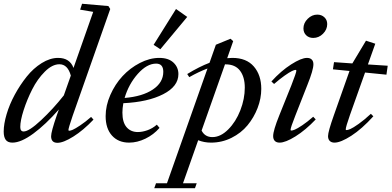

<svg xmlns="http://www.w3.org/2000/svg" viewBox="-23 -745 2076 1018"><path d="M43 11.2Q18.1 11.2 7.3 -3.7Q-3.4 -18.6 -3.4 -47.4Q-3.4 -87.4 12 -139.4Q27.3 -191.4 55.4 -243.2Q83.5 -294.9 118.7 -338.9Q153.8 -382.8 198 -410.4Q242.2 -438 285.2 -438Q347.2 -438 366.7 -384.8L471.2 -682.1L401.9 -693.8L412.1 -725.1L551.8 -712.9L561.5 -697.3L362.3 -131.3Q339.8 -65.4 339.8 -55.7Q339.8 -51.8 344.2 -51.8Q350.6 -51.8 363 -57.1Q375.5 -62.5 402.1 -80.1Q428.7 -97.7 460 -125L472.7 -110.8Q418.9 -54.2 366 -21Q313 12.2 281.7 12.2Q248 12.2 248 -22.5Q248 -46.4 277.8 -132.8L289.1 -164.6Q218.8 -84.5 153.6 -36.6Q88.4 11.2 43 11.2ZM84.5 -71.3Q84.5 -47.9 102.5 -47.9Q130.9 -47.9 194.8 -107.7Q258.8 -167.5 315.4 -239.3L352.5 -344.2Q335.9 -404.3 292 -404.3Q253.9 -404.3 214.6 -365Q175.3 -325.7 147.7 -271Q120.1 -216.3 102.3 -160.9Q84.5 -105.5 84.5 -71.3Z M827.1 -483.9 791.5 -507.3 910.2 -697.3 969.7 -655.3ZM661.6 11.2Q604.5 11.2 570.8 -26.1Q537.1 -63.5 537.1 -129.4Q537.1 -185.1 562 -241.7Q586.9 -298.3 626.7 -341.3Q666.5 -384.3 718.5 -411.1Q770.5 -438 821.8 -438Q870.1 -438 896.5 -413.3Q922.9 -388.7 922.9 -352.1Q922.9 -286.6 842 -245.4Q761.2 -204.1 630.9 -197.8Q626 -169.9 626 -147.9Q626 -96.2 648.2 -70.6Q670.4 -44.9 708 -44.9Q731.4 -44.9 758.5 -54.4Q785.6 -64 808.6 -84L822.8 -66.9Q791.5 -30.8 748 -9.8Q704.6 11.2 661.6 11.2ZM804.7 -407.7Q755.9 -407.7 707.5 -353.3Q659.2 -298.8 637.7 -225.6Q732.4 -233.4 787.6 -270.5Q842.8 -307.6 842.8 -364.3Q842.8 -407.7 804.7 -407.7Z M1095.7 11.2Q1059.6 11.2 1027.8 -1.5L947.3 226.6H1020L1010.7 252.9H794.9L804.2 226.6H862.3L1077.1 -381.8Q1030.3 -364.3 980.5 -335.9L969.7 -352.5Q1034.7 -392.1 1087.9 -412.1L1121.6 -507.8L1199.2 -539.6L1213.4 -526.9L1181.6 -436.5Q1195.8 -438 1209 -438Q1283.7 -438 1323 -392.3Q1362.3 -346.7 1362.3 -273.9Q1362.3 -223.1 1342.8 -172.4Q1323.2 -121.6 1289.3 -80.6Q1255.4 -39.6 1204.6 -14.2Q1153.8 11.2 1095.7 11.2ZM1172.9 -403.8H1169.9L1045.9 -52.7Q1063.5 -18.1 1103 -18.1Q1146.5 -18.1 1187 -58.6Q1227.5 -99.1 1251.2 -159.9Q1274.9 -220.7 1274.9 -280.3Q1274.9 -336.9 1249.5 -370.4Q1224.1 -403.8 1172.9 -403.8Z M1637.7 -543.9Q1614.7 -543.9 1600.3 -558.1Q1585.9 -572.3 1585.9 -594.2Q1585.9 -623 1608.4 -645.3Q1630.9 -667.5 1659.2 -667.5Q1682.1 -667.5 1697 -653.3Q1711.9 -639.2 1711.9 -617.2Q1711.9 -588.4 1689.7 -566.2Q1667.5 -543.9 1637.7 -543.9ZM1459.5 11.2Q1442.9 11.2 1434.1 2.2Q1425.3 -6.8 1425.3 -23.4Q1425.3 -52.7 1458 -133.8L1522 -293Q1548.3 -360.4 1548.3 -370.1Q1548.3 -374.5 1543.9 -374.5Q1538.1 -374.5 1524.7 -368.2Q1511.2 -361.8 1485.6 -343.8Q1460 -325.7 1430.2 -299.8L1416 -313Q1466.8 -369.1 1520.8 -403.6Q1574.7 -438 1604.5 -438Q1621.1 -438 1629.9 -429.2Q1638.7 -420.4 1638.7 -404.3Q1638.7 -374 1606.9 -294.9L1543 -132.3Q1517.6 -68.4 1517.6 -56.6Q1517.6 -52.7 1521.5 -52.7Q1527.8 -52.7 1540.5 -57.9Q1553.2 -63 1579.8 -80.8Q1606.4 -98.6 1637.7 -126L1650.9 -111.8Q1597.2 -55.2 1543.9 -22Q1490.7 11.2 1459.5 11.2Z M1750.5 11.2Q1734.4 11.2 1725.3 2.2Q1716.3 -6.8 1716.3 -23.4Q1716.3 -46.9 1747.1 -133.8L1830.1 -368.7L1742.2 -377.4L1748 -415.5L1845.2 -408.7L1917.5 -529.3L1966.8 -513.2L1927.7 -403.3L2032.7 -396.5L2025.9 -349.1L1912.6 -360.4L1832.5 -135.3Q1810.1 -71.3 1810.1 -59.1Q1810.1 -55.2 1814 -55.2Q1820.8 -55.2 1834.7 -61Q1848.6 -66.9 1878.4 -87.9Q1908.2 -108.9 1943.4 -141.6L1956.5 -128.4Q1896 -61.5 1839.6 -25.1Q1783.2 11.2 1750.5 11.2Z"/></svg>

Font: Elstob 14pt Medium
Style: Italic
Weight: 500
Italic angle: -20°
Designer: Peter S. Baker
Version: Version 1.015